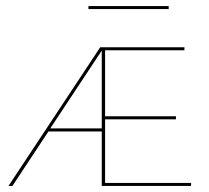

<svg xmlns="http://www.w3.org/2000/svg" viewBox="-20 -614 689 634"><path d="M537 -584H272V-594H537ZM611 -10V0H316V-180H140L21 0H8L311 -458H589V-448H327V-230H561V-220H327V-10ZM316 -190V-447L146 -190Z"/></svg>

Font: Ysabeau SC Hairline
Style: Regular
Weight: 100
Designer: Christian Thalmann (Catharsis Fonts)
Version: Version 0.003